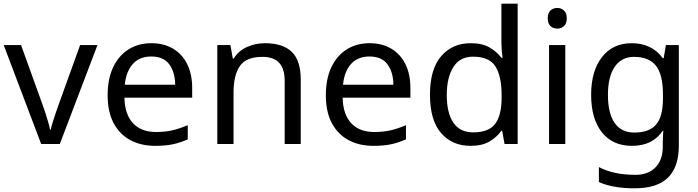

<svg xmlns="http://www.w3.org/2000/svg" viewBox="-20 -780 3782 1040"><path d="M203 0 0 -536H94L208 -220Q216 -198 225 -171Q234 -144 241 -119Q248 -94 251 -78H255Q258 -94 266 -119.5Q274 -145 283 -171.5Q292 -198 300 -220L414 -536H508L304 0Z M800 -546Q868 -546 918 -516Q968 -486 994.5 -431.5Q1021 -377 1021 -304V-251H654Q656 -160 700.5 -112.5Q745 -65 825 -65Q876 -65 915.5 -74.5Q955 -84 997 -102V-25Q956 -7 916 1.5Q876 10 821 10Q744 10 686 -21Q628 -52 595.5 -113Q563 -174 563 -264Q563 -352 592.5 -415Q622 -478 675.5 -512Q729 -546 800 -546ZM799 -474Q736 -474 699.5 -433.5Q663 -393 656 -321H929Q928 -389 897 -431.5Q866 -474 799 -474Z M1157 -536H1228L1241 -463H1246Q1272 -505 1318 -525.5Q1364 -546 1415 -546Q1512 -546 1560.5 -499Q1609 -452 1609 -349V0H1522V-343Q1522 -472 1402 -472Q1313 -472 1279 -422Q1245 -372 1245 -278V0H1157Z M1982 -546Q2050 -546 2100 -516Q2150 -486 2176.5 -431.5Q2203 -377 2203 -304V-251H1836Q1838 -160 1882.5 -112.5Q1927 -65 2007 -65Q2058 -65 2097.5 -74.5Q2137 -84 2179 -102V-25Q2138 -7 2098 1.5Q2058 10 2003 10Q1926 10 1868 -21Q1810 -52 1777.5 -113Q1745 -174 1745 -264Q1745 -352 1774.5 -415Q1804 -478 1857.5 -512Q1911 -546 1982 -546ZM1981 -474Q1918 -474 1881.5 -433.5Q1845 -393 1838 -321H2111Q2110 -389 2079 -431.5Q2048 -474 1981 -474Z M2529 10Q2429 10 2369 -59.5Q2309 -129 2309 -267Q2309 -405 2369.5 -475.5Q2430 -546 2530 -546Q2592 -546 2631.5 -523Q2671 -500 2696 -467H2702Q2700 -480 2698 -505.5Q2696 -531 2696 -546V-760H2784V0H2713L2700 -72H2696Q2672 -38 2632 -14Q2592 10 2529 10ZM2543 -63Q2628 -63 2662.5 -109.5Q2697 -156 2697 -250V-266Q2697 -366 2664 -419.5Q2631 -473 2542 -473Q2471 -473 2435.5 -416.5Q2400 -360 2400 -265Q2400 -169 2435.5 -116Q2471 -63 2543 -63Z M2999 -737Q3019 -737 3034.5 -723.5Q3050 -710 3050 -681Q3050 -652 3034.5 -638.5Q3019 -625 2999 -625Q2977 -625 2962 -638.5Q2947 -652 2947 -681Q2947 -710 2962 -723.5Q2977 -737 2999 -737ZM3042 -536V0H2954V-536Z M3402 -546Q3455 -546 3497.5 -526Q3540 -506 3570 -465H3575L3587 -536H3657V9Q3657 124 3598.5 182Q3540 240 3417 240Q3299 240 3224 206V125Q3303 167 3422 167Q3491 167 3530.5 126.5Q3570 86 3570 16V-5Q3570 -17 3571 -39.5Q3572 -62 3573 -71H3569Q3515 10 3403 10Q3299 10 3240.5 -63Q3182 -136 3182 -267Q3182 -395 3240.5 -470.5Q3299 -546 3402 -546ZM3414 -472Q3347 -472 3310 -418.5Q3273 -365 3273 -266Q3273 -167 3309 -114.5Q3345 -62 3416 -62Q3497 -62 3534 -105.5Q3571 -149 3571 -246V-267Q3571 -376 3533 -424Q3495 -472 3414 -472Z"/></svg>

Font: BC Sans
Style: Regular
Weight: 400
Designer: Monotype Design Team
Province of B.C.
Foundry: Monotype Imaging Inc.
Version: Version 2.000;GOOG;noto-source:20170915:90ef993387c0